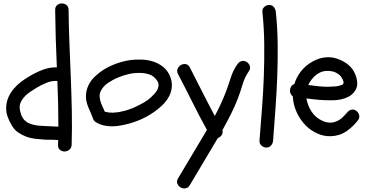

<svg xmlns="http://www.w3.org/2000/svg" viewBox="-20 -795 2109 1103"><path d="M148.4 -356.4Q183.6 -377.9 224.1 -393.6Q264.6 -409.2 306.6 -408.2Q302.7 -491.2 300.3 -573.2Q297.9 -655.3 296.9 -738.3Q296.9 -756.8 308.6 -766.1Q320.3 -775.4 335 -775.4Q349.6 -775.4 361.8 -766.1Q374 -756.8 374 -738.3Q375 -641.6 378.9 -544.4Q382.8 -447.3 386.7 -350.6Q390.6 -253.9 392.6 -156.7Q394.5 -59.6 391.6 37.1Q390.6 55.7 377.9 65.4Q365.2 75.2 350.6 75.2Q335.9 75.2 324.2 65.9Q312.5 56.6 313.5 37.1Q313.5 30.3 313.5 23.4Q313.5 16.6 314.5 9.8Q304.7 8.8 295.4 8.3Q286.1 7.8 277.3 7.8Q265.6 7.8 253.9 7.8Q242.2 7.8 231.4 6.8Q206.1 4.9 180.7 2Q155.3 -1 130.9 -9.8Q106.4 -19.5 85 -33.7Q63.5 -47.9 49.8 -71.3Q34.2 -95.7 23.9 -124Q13.7 -152.3 15.6 -182.6Q17.6 -212.9 29.3 -238.3Q41 -263.7 59.1 -285.2Q77.1 -306.6 100.1 -324.2Q123 -341.8 148.4 -356.4ZM315.4 -67.4Q315.4 -198.2 309.6 -330.1Q277.3 -332 245.6 -318.8Q213.9 -305.7 187.5 -289.1Q172.9 -280.3 155.8 -269Q138.7 -257.8 124.5 -243.7Q110.4 -229.5 101.6 -212.9Q92.8 -196.3 92.8 -176.8Q93.8 -159.2 100.6 -139.2Q107.4 -119.1 119.1 -106.4Q130.9 -93.8 145.5 -87.4Q160.2 -81.1 176.8 -77.1Q196.3 -73.2 214.4 -72.3Q232.4 -71.3 252 -70.3Q267.6 -70.3 283.2 -68.8Q298.8 -67.4 315.4 -67.4Z M730.5 -450.2Q761.7 -454.1 795.9 -452.6Q830.1 -451.2 861.3 -440.9Q892.6 -430.7 918 -410.2Q943.4 -389.6 957 -356.4Q966.8 -333 967.3 -309.1Q967.8 -285.2 960.4 -263.2Q953.1 -241.2 939 -221.2Q924.8 -201.2 906.2 -184.6Q866.2 -148.4 818.4 -123Q770.5 -97.7 717.8 -84Q695.3 -78.1 671.4 -73.7Q647.5 -69.3 623 -69.3Q598.6 -69.3 575.2 -74.7Q551.8 -80.1 531.2 -92.8Q516.6 -101.6 513.7 -116.2Q507.8 -132.8 501 -147.5Q494.1 -162.1 487.8 -177.7Q481.4 -193.4 477.5 -209Q473.6 -224.6 473.6 -241.2Q473.6 -274.4 487.8 -304.2Q502 -334 526.4 -356.4Q567.4 -395.5 621.1 -418.9Q674.8 -442.4 730.5 -450.2ZM840.8 -366.2Q814.5 -376 784.2 -376Q752 -377 719.7 -369.6Q687.5 -362.3 658.2 -349.6Q630.9 -338.9 602.1 -319.8Q573.2 -300.8 559.6 -273.4Q551.8 -258.8 552.2 -243.7Q552.7 -228.5 557.1 -213.4Q561.5 -198.2 568.8 -183.1Q576.2 -168 582 -153.3Q597.7 -149.4 601.6 -149.4Q603.5 -148.4 606.4 -148.4Q609.4 -148.4 611.3 -148.4Q630.9 -146.5 646.5 -149.4Q657.2 -149.4 673.8 -153.3Q699.2 -158.2 722.7 -166.5Q746.1 -174.8 765.6 -184.6Q788.1 -195.3 809.6 -208Q831.1 -220.7 845.7 -234.4Q855.5 -243.2 864.3 -252.9Q869.1 -257.8 871.1 -260.7Q876 -267.6 878.9 -271Q881.8 -274.4 883.8 -279.3Q887.7 -286.1 887.7 -290Q888.7 -292 889.2 -294.9Q889.6 -297.9 890.6 -299.8V-310.5Q889.6 -314.5 889.6 -316.4Q889.6 -318.4 888.7 -320.3Q885.7 -327.1 883.3 -330.6Q880.9 -334 877.9 -337.9Q878.9 -336.9 875.5 -340.8Q872.1 -344.7 871.1 -345.7L863.3 -353.5Q858.4 -356.4 852.5 -360.4Q846.7 -364.3 840.8 -366.2Z M1396.5 -439.5Q1410.2 -431.6 1415 -416Q1419.9 -400.4 1410.2 -386.7Q1385.7 -351.6 1373.5 -309.6Q1361.3 -267.6 1345.7 -227.5Q1329.1 -184.6 1309.1 -144.5Q1289.1 -104.5 1266.6 -63.5Q1264.6 -58.6 1262.2 -55.2Q1259.8 -51.8 1257.8 -46.9Q1261.7 -31.2 1253.4 -19Q1245.1 -6.8 1231.4 -2Q1191.4 66.4 1150.9 133.3Q1110.4 200.2 1070.3 268.6Q1060.5 285.2 1045.4 287.1Q1030.3 289.1 1017.6 281.7Q1004.9 274.4 999 260.3Q993.2 246.1 1002.9 229.5Q1043.9 159.2 1085.9 90.3Q1127.9 21.5 1168.9 -48.8Q1125 -127.9 1085 -208.5Q1044.9 -289.1 1002.9 -369.1Q994.1 -385.7 1000.5 -399.9Q1006.8 -414.1 1019 -421.4Q1031.2 -428.7 1046.4 -426.8Q1061.5 -424.8 1070.3 -408.2Q1106.4 -337.9 1141.6 -268.1Q1176.8 -198.2 1213.9 -128.9Q1250 -195.3 1278.3 -268.6Q1293 -308.6 1306.2 -350.1Q1319.3 -391.6 1343.8 -425.8Q1352.5 -439.5 1367.2 -443.8Q1381.8 -448.2 1396.5 -439.5Z M1525.4 -766.6Q1543 -766.6 1552.7 -754.9Q1562.5 -743.2 1564.5 -727.5Q1574.2 -634.8 1575.2 -542Q1576.2 -449.2 1572.8 -356.4Q1569.3 -263.7 1562.5 -170.9Q1555.7 -78.1 1548.8 13.7Q1546.9 30.3 1536.6 41.5Q1526.4 52.7 1509.8 52.7Q1495.1 52.7 1482.4 41.5Q1469.7 30.3 1470.7 13.7Q1477.5 -78.1 1484.9 -170.9Q1492.2 -263.7 1495.6 -356.4Q1499 -449.2 1498 -542Q1497.1 -634.8 1487.3 -727.5Q1485.4 -743.2 1498 -754.9Q1510.7 -766.6 1525.4 -766.6Z M1704.1 -378.9Q1722.7 -404.3 1748.5 -423.8Q1774.4 -443.4 1803.7 -454.6Q1833 -465.8 1864.3 -466.3Q1895.5 -466.8 1926.8 -454.1Q1957 -442.4 1981.4 -422.4Q2005.9 -402.3 2019.5 -371.1Q2030.3 -347.7 2032.2 -320.3Q2034.2 -293 2017.6 -270.5Q2002.9 -250 1981.9 -239.3Q1960.9 -228.5 1937 -223.6Q1913.1 -218.8 1888.2 -218.8Q1863.3 -218.8 1840.8 -219.7Q1815.4 -220.7 1790.5 -223.6Q1765.6 -226.6 1740.2 -229.5Q1748 -185.5 1771.5 -151.4Q1794.9 -117.2 1835 -99.6Q1845.7 -95.7 1851.6 -93.8Q1854.5 -92.8 1856.9 -92.3Q1859.4 -91.8 1862.3 -91.8Q1870.1 -90.8 1875.5 -90.3Q1880.9 -89.8 1885.7 -90.8Q1892.6 -91.8 1895 -92.3Q1897.5 -92.8 1900.4 -93.8Q1911.1 -96.7 1919.4 -100.6Q1927.7 -104.5 1939.5 -113.3Q1945.3 -118.2 1955.1 -127.9Q1964.8 -137.7 1971.7 -145.5Q1981.4 -159.2 1995.6 -164.1Q2009.8 -168.9 2024.4 -160.2Q2037.1 -152.3 2042.5 -136.2Q2047.9 -120.1 2038.1 -106.4Q2009.8 -68.4 1971.2 -41.5Q1932.6 -14.6 1882.8 -12.7Q1842.8 -10.7 1805.7 -26.9Q1768.6 -43 1740.2 -70.3Q1705.1 -104.5 1684.6 -149.4Q1664.1 -194.3 1662.1 -241.2Q1653.3 -248 1648.9 -258.3Q1644.5 -268.6 1646 -279.3Q1647.5 -290 1653.3 -299.3Q1659.2 -308.6 1670.9 -311.5Q1681.6 -347.7 1704.1 -378.9ZM1938.5 -355.5Q1927.7 -369.1 1905.3 -379.9Q1886.7 -387.7 1861.8 -387.7Q1836.9 -387.7 1819.3 -378.9Q1796.9 -368.2 1779.3 -349.1Q1761.7 -330.1 1751 -306.6Q1774.4 -303.7 1797.9 -300.8Q1821.3 -297.9 1844.7 -296.9Q1857.4 -296.9 1870.1 -296.9Q1882.8 -296.9 1895.5 -297.9Q1899.4 -297.9 1902.8 -298.3Q1906.2 -298.8 1910.2 -298.8Q1918.9 -300.8 1923.3 -301.3Q1927.7 -301.8 1932.6 -303.7Q1936.5 -304.7 1942.4 -306.6Q1947.3 -308.6 1948.2 -309.6Q1949.2 -310.5 1951.2 -311.5L1954.1 -323.2Q1952.1 -327.1 1951.7 -330.6Q1951.2 -334 1949.2 -336.9Q1948.2 -339.8 1944.8 -345.7Q1941.4 -351.6 1938.5 -355.5Z"/></svg>

Font: Schoolbell
Style: Regular
Weight: 400
Designer: Font Diner, Inc
Foundry: Font Diner, Inc
Version: Version 1.000